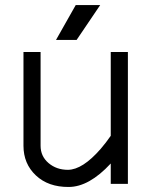

<svg xmlns="http://www.w3.org/2000/svg" viewBox="-20 -723 596 755"><path d="M281.2 -565.9H200.2L277.8 -703.1H374ZM415.5 -80.1Q330.1 12.2 250 12.2Q169.9 12.7 121.1 -33.2Q72.3 -79.1 72.3 -149.9V-518.6H139.6V-149.9Q139.6 -108.4 170.9 -81.8Q202.1 -55.2 247.1 -55.2Q304.7 -55.7 376 -137.7Q397 -162.1 415.5 -189V-518.6H482.9V0H415.5Z"/></svg>

Font: AnjaliOldLipi
Style: Regular
Weight: 400
Designer: Kevin & Siji
Foundry: Core : Kevin & Siji
Modification : Hiran Venugopalan
Opentype mlm2 support: Rajeesh Nambiar
New Feature Table : Santhosh
Version: Version 7.1.0+20221109